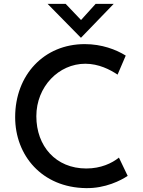

<svg xmlns="http://www.w3.org/2000/svg" viewBox="-20 -960 734 988"><path d="M318 -940H225L396 -766H397L565 -940H472L397 -857ZM637 -55 592 -149C556 -120 499 -93 424 -93C267 -93 167 -208 167 -362C167 -514 282 -632 419 -632C488 -632 546 -602 585 -576L627 -674C577 -705 504 -733 416 -733C207 -733 58 -575 58 -357C58 -160 196 5 422 8C522 10 603 -32 637 -55Z"/></svg>

Font: Reem Kufi
Style: Regular
Weight: 400
Designer: Khaled Hosny
Version: Version 0.007